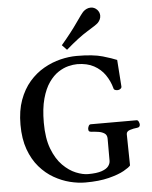

<svg xmlns="http://www.w3.org/2000/svg" viewBox="-63 -1027 868 1093"><g transform="rotate(-5 370.5 -480.5)"><path d="M380.4 14.6Q338.9 14.6 292.7 3.2Q246.6 -8.3 201.7 -33.9Q156.7 -59.6 120.4 -101.6Q84 -143.6 62.3 -203.6Q40.5 -263.7 40.5 -344.7Q40.5 -425.3 62.5 -485.6Q84.5 -545.9 121.3 -588.4Q158.2 -630.9 204.3 -657.2Q250.5 -683.6 299.3 -695.6Q348.1 -707.5 392.6 -707.5Q487.3 -707.5 541.3 -691.7Q595.2 -675.8 621.1 -664.6L631.8 -513.2Q632.8 -504.9 625.5 -499.3Q618.2 -493.7 612.3 -493.7Q610.8 -493.7 609.6 -493.4Q608.4 -493.2 606.4 -493.2Q599.6 -493.2 593 -496.3Q586.4 -499.5 585.4 -507.3Q574.2 -548.3 550.3 -583Q526.4 -617.7 487.5 -638.9Q448.7 -660.2 391.6 -660.6Q369.6 -660.6 341.1 -653.6Q312.5 -646.5 283.4 -627.4Q254.4 -608.4 229.5 -573Q204.6 -537.6 189.2 -481.7Q173.8 -425.8 173.8 -344.7Q173.8 -255.4 197 -195.1Q220.2 -134.8 256.1 -98.9Q292 -63 330.6 -47.4Q369.1 -31.7 399.9 -31.7Q449.7 -31.7 477.8 -41.5Q505.9 -51.3 516.8 -66.2Q527.8 -81.1 527.8 -96.7V-222.7Q527.8 -243.7 513.9 -253.2Q500 -262.7 479.5 -265.9Q459 -269 439.9 -270Q429.7 -271 426 -274.2Q422.4 -277.3 422.4 -288.1Q422.4 -293.5 426.5 -303.2Q430.7 -313 439 -313H700.7Q709 -313 713.1 -303.2Q717.3 -293.5 717.3 -288.1Q717.3 -271.5 701.2 -270Q679.7 -268.1 659.2 -261.5Q638.7 -254.9 638.7 -238.8L641.6 -60.1Q633.8 -49.3 602.1 -31.5Q570.3 -13.7 514.6 0.5Q459 14.6 380.4 14.6ZM341.8 -747.1 314.5 -775.4Q373.5 -844.7 408.4 -895.5Q443.4 -946.3 454.6 -957Q462.4 -964.4 473.4 -969.5Q484.4 -974.6 497.1 -974.6Q517.6 -974.6 533.2 -958.5Q540.5 -950.2 543.7 -941.9Q546.9 -933.6 546.9 -924.3Q546.9 -912.6 541.7 -902.1Q536.6 -891.6 528.8 -883.8Q517.6 -873 467 -842.5Q416.5 -812 341.8 -747.1Z"/></g></svg>

Font: Gelasio Medium
Style: Regular
Weight: 500
Designer: Eben Sorkin
Foundry: Eben Sorkin
Version: Version 1.008